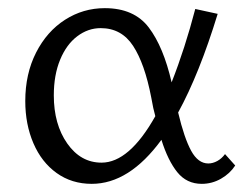

<svg xmlns="http://www.w3.org/2000/svg" viewBox="-20 -443 597 471"><path d="M42 -195Q42 -262 68.5 -314Q95 -366 139.5 -394.5Q184 -423 237 -423Q309 -423 345 -375.5Q381 -328 401 -241Q434 -325 459 -421L514 -409Q469 -262 417 -167Q432 -104 449 -73Q466 -42 491 -42Q502 -42 513 -48Q524 -54 532 -65L557 -37Q544 -17 522 -4.5Q500 8 475 8Q438 8 415 -20.5Q392 -49 376 -100Q297 8 205 8Q156 8 119 -18.5Q82 -45 62 -91.5Q42 -138 42 -195ZM229 -44Q297 -44 361 -158Q356 -175 351 -204Q335 -287 306.5 -330.5Q278 -374 227 -374Q196 -374 169.5 -354Q143 -334 127.5 -296.5Q112 -259 112 -209Q112 -138 145 -91Q178 -44 229 -44Z"/></svg>

Font: LXGW Bright GB
Style: Regular
Weight: 400
Designer: Christian Thalmann (Catharsis Fonts)
Foundry: LXGW / Christian Thalmann (Catharsis Fonts) / Fontworks Inc.
Version: Version 5.510